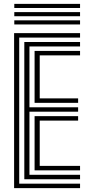

<svg xmlns="http://www.w3.org/2000/svg" viewBox="-20 -971 461 991"><path d="M52.8 0V-800H393.2V-777H79.2V-23H393.2V0ZM158.5 -91.8V-371.5H383.2V-348.5H185V-114.8H393.2V-91.8ZM105.5 -45.8V-754.2H393.2V-731.2H132V-417.2H383.2V-394.5H132V-68.8H393.2V-45.8ZM158.5 -440.2V-708.2H393.2V-685.2H185V-463.2H383.2V-440.2ZM53.8 -929.8V-951H393.2V-929.8ZM53.8 -844.8V-866H393.2V-844.8ZM53.8 -887.2V-908.5H393.2V-887.2Z"/></svg>

Font: Big Shoulders Inline Text Thin ExtraBold
Style: Regular
Weight: 800
Version: Version 2.002